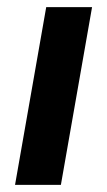

<svg xmlns="http://www.w3.org/2000/svg" viewBox="-20 -516 299 536"><path d="M22 0 109 -496H237L150 0Z"/></svg>

Font: DeepMind Sans
Style: Bold Italic
Weight: 700
Italic angle: -10°
Designer: Jonny Pinhorn / Modifications: Colophon Foundry
Foundry: Colophon Foundry
Version: Version 1.002; ttfautohint (v1.8.2)